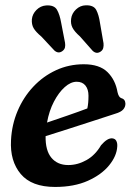

<svg xmlns="http://www.w3.org/2000/svg" viewBox="-20 -711 514 741"><path d="M432.5 -145.5Q430.5 -109 401.2 -73Q372 -37 319 -13.2Q266 10.5 192.5 10.5Q102 10.5 60 -39.5Q18 -89.5 22.5 -170Q25.5 -230 48 -283Q70.5 -336 108.5 -376.5Q146.5 -417 196.2 -440Q246 -463 303.5 -463Q364 -463 394.8 -432.8Q425.5 -402.5 433.5 -355.5Q438 -336 447.5 -332.5Q463 -328.5 464 -312Q464.5 -299 455.8 -288.8Q447 -278.5 424.5 -272Q389.5 -260.5 341 -244.8Q292.5 -229 243.2 -213.2Q194 -197.5 156 -185.5Q155 -130 178.5 -102Q202 -74 243.5 -74Q279.5 -74 313.5 -93Q347.5 -112 370 -150.5Q394.5 -179 413.5 -177Q424.5 -176 429 -167Q433.5 -158 432.5 -145.5ZM276 -395.5Q253 -395.5 229.8 -374.8Q206.5 -354 188 -318.5Q169.5 -283 161.5 -238Q198 -250.5 241 -265.2Q284 -280 317 -292.5Q321.5 -312 321.5 -341.5Q321.5 -366 309.8 -380.8Q298 -395.5 276 -395.5ZM366 -622 379.5 -544Q380.5 -534.5 378.5 -526Q376.5 -517.5 368.5 -512Q352.5 -501 337.5 -515L288.5 -570.5Q267.5 -589 259.8 -604Q252 -619 254.5 -638.5Q257 -659 273.2 -674.5Q289.5 -690 311 -690.5Q341.5 -691.5 351.5 -672.5Q361.5 -653.5 366 -622ZM216 -623.5 231 -546Q232.5 -536.5 230.8 -528.2Q229 -520 221 -514Q205.5 -502.5 190 -516L139.5 -570Q118 -588 109.8 -602.2Q101.5 -616.5 103 -636.5Q105 -657 120.8 -672.8Q136.5 -688.5 158 -690Q189 -692 199.8 -673.5Q210.5 -655 216 -623.5Z"/></svg>

Font: Fraunces 72pt S100 SemiBold
Style: Italic
Weight: 600
Italic angle: -16°
Version: Version 1.000; ttfautohint (v1.8.3)